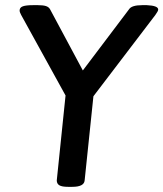

<svg xmlns="http://www.w3.org/2000/svg" viewBox="-20 -722 633 744"><path d="M200 -23 234 -352 62 -664Q56 -675 56 -681Q56 -693 68.5 -697.5Q81 -702 108 -702H127Q147 -702 158 -698.5Q169 -695 174 -686L301 -449L480 -686Q490 -702 531 -702H549Q593 -700 593 -685Q593 -679 582 -664L342 -349L308 -23Q306 2 260 2H244Q220 2 210 -4Q200 -10 200 -23Z"/></svg>

Font: Asap-MediumItalic
Style: Italic
Weight: 500
Italic angle: -6°
Designer: Pablo Cosgaya
Foundry: Omnibus-Type
Version: Version 2.000; ttfautohint (v1.8)